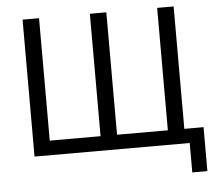

<svg xmlns="http://www.w3.org/2000/svg" viewBox="-57 -761 1106 975"><g transform="rotate(-5 496.5 -274.0)"><path d="M884 150V0H93V-698H177V-74H436V-698H520V-74H779V-698H863V-74H961V150Z"/></g></svg>

Font: Anuphan
Style: Regular
Weight: 400
Designer: Mike Abbink, Paul van der Laan, Pieter van Rosmalen, Mint Tantisuwanna
Foundry: Bold Monday; Cadson Demak
Version: Version 3.002;hotconv 1.0.109;makeotfexe 2.5.65596